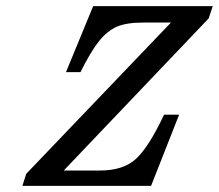

<svg xmlns="http://www.w3.org/2000/svg" viewBox="-20 -608 716 628"><path d="M474.1 0H53.2L65.9 -39.6L539.1 -534.2H448.2Q393.6 -534.2 362.5 -520.8Q331.5 -507.3 304.7 -474.4Q277.8 -441.4 243.2 -372.1H195.8L284.7 -587.9H675.8L662.6 -547.9L188.5 -50.3H307.1Q383.3 -50.3 425 -88.6Q466.8 -127 516.6 -232.9H565.9Z"/></svg>

Font: RIT Rachana
Style: Bold Italic
Weight: 700
Designer: Hussain KH
Version: 1.4.7